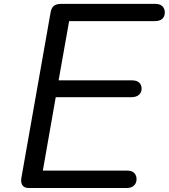

<svg xmlns="http://www.w3.org/2000/svg" viewBox="-20 -948 851 968"><path d="M126.5 0Q102.5 0 93.2 -14Q84 -28 87.5 -49.5L235 -885Q239 -908 251.2 -918.2Q263.5 -928.5 290.5 -928.5H762Q787.5 -928.5 799.2 -916Q811 -903.5 811 -884.5Q811 -865 798.2 -853.2Q785.5 -841.5 760 -841.5H328.5L275.5 -543H644.5Q669.5 -543 681.8 -531.5Q694 -520 694 -500.5Q694 -482.5 680.8 -470.2Q667.5 -458 641.5 -458H261L196 -88H619.5Q646 -88 657.2 -75.2Q668.5 -62.5 668.5 -45Q668.5 -25.5 655.8 -12.8Q643 0 618.5 0Z"/></svg>

Font: Edu AU VIC WA NT Hand Medium
Style: Regular
Weight: 500
Version: Version 1.001